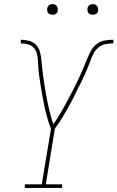

<svg xmlns="http://www.w3.org/2000/svg" viewBox="-20 -932 582 952"><path d="M103 0V-18H187L233 -294Q226 -310 221 -326Q216 -342 211.5 -358.5Q207 -375 203 -392Q199 -409 196 -426Q193 -443 189.5 -460Q186 -477 183.5 -494Q181 -511 178.5 -528Q176 -545 173.5 -562.5Q171 -580 170 -597.5Q169 -615 168 -632.5Q167 -650 162.5 -667Q158 -684 146.5 -696Q135 -708 118 -712.5Q101 -717 83 -717V-735Q104 -735 124.5 -729.5Q145 -724 158.5 -710Q172 -696 177.5 -676.5Q183 -657 185 -636.5Q187 -616 189 -595.5Q191 -575 194 -554.5Q197 -534 200 -514Q203 -494 206.5 -473.5Q210 -453 214 -433Q218 -413 222.5 -393.5Q227 -374 232.5 -354.5Q238 -335 245 -316Q258 -335 270 -354.5Q282 -374 293 -393.5Q304 -413 314.5 -433Q325 -453 335.5 -473Q346 -493 356 -513.5Q366 -534 375.5 -554Q385 -574 393.5 -594.5Q402 -615 410.5 -636Q419 -657 429.5 -677.5Q440 -698 458 -712.5Q476 -727 498 -731Q520 -735 542 -735V-717Q523 -717 504.5 -713.5Q486 -710 470.5 -698.5Q455 -687 445.5 -669.5Q436 -652 429.5 -634.5Q423 -617 416 -599Q409 -581 401 -563.5Q393 -546 384.5 -529Q376 -512 367.5 -495Q359 -478 350.5 -460.5Q342 -443 333 -426Q324 -409 314.5 -392.5Q305 -376 295 -359Q285 -342 274.5 -326Q264 -310 252 -294L207 -18H288V0ZM440 -859Q434 -859 428 -861Q422 -863 418.5 -868Q415 -873 414 -879Q413 -885 414 -891Q415 -896 417.5 -900Q420 -904 423.5 -906.5Q427 -909 431.5 -910.5Q436 -912 440 -912Q447 -912 452.5 -909.5Q458 -907 461.5 -902Q465 -897 466 -891Q467 -885 466 -879Q466 -874 463.5 -870Q461 -866 457 -863.5Q453 -861 449 -860Q445 -859 440 -859ZM240 -859Q234 -859 228 -861Q222 -863 218.5 -868Q215 -873 214 -879Q213 -885 214 -891Q215 -896 217.5 -900Q220 -904 223.5 -906.5Q227 -909 231.5 -910.5Q236 -912 240 -912Q247 -912 252.5 -909.5Q258 -907 261.5 -902Q265 -897 266 -891Q267 -885 266 -879Q266 -874 263.5 -870Q261 -866 257 -863.5Q253 -861 249 -860Q245 -859 240 -859Z"/></svg>

Font: Iosevka Slab Thin
Style: Italic
Weight: 100
Italic angle: -9°
Monospace: yes
Designer: Belleve Invis
Foundry: Belleve Invis
Version: Version 11.1.1; ttfautohint (v1.8.3)